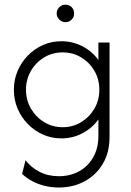

<svg xmlns="http://www.w3.org/2000/svg" viewBox="-20 -589 561 825"><path d="M233.3 216.7Q201.4 216.7 172.6 209.7Q143.8 202.8 119.1 189.6Q94.4 176.4 75 158.3L89.6 99.3Q113.2 130.6 150 149.3Q186.8 168.1 232.6 168.1Q282.6 168.1 320.8 146.5Q359 125 380.9 86.1Q402.8 47.2 402.8 -4.9V-75.7Q376.4 -38.9 334.7 -16.7Q293.1 5.6 243.8 5.6Q201.4 5.6 164.6 -10.8Q127.8 -27.1 99.7 -55.9Q71.5 -84.7 55.6 -122.2Q39.6 -159.7 39.6 -203.5Q39.6 -246.5 55.6 -284Q71.5 -321.5 99.7 -350.3Q127.8 -379.2 164.6 -395.5Q201.4 -411.8 243.8 -411.8Q291.7 -411.8 333.7 -390.3Q375.7 -368.8 402.8 -331.2V-406.2H450.7V0Q450.7 66.7 421.5 115.3Q392.4 163.9 343.1 190.3Q293.8 216.7 233.3 216.7ZM249.3 -42.4Q293.1 -42.4 328.8 -64.2Q364.6 -86.1 385.8 -122.6Q406.9 -159 406.9 -203.5Q406.9 -247.9 385.8 -284.4Q364.6 -320.8 328.8 -342.4Q293.1 -363.9 249.3 -363.9Q205.6 -363.9 169.8 -342.4Q134 -320.8 112.8 -284.4Q91.7 -247.9 91.7 -203.5Q91.7 -159 112.8 -122.6Q134 -86.1 169.8 -64.2Q205.6 -42.4 249.3 -42.4ZM261.1 -493.8Q250.7 -493.8 242.4 -499Q234 -504.2 228.8 -512.5Q223.6 -520.8 223.6 -531.2Q223.6 -542.4 228.8 -550.7Q234 -559 242.4 -563.9Q250.7 -568.8 261.1 -568.8Q272.2 -568.8 280.6 -563.9Q288.9 -559 293.8 -550.7Q298.6 -542.4 298.6 -531.2Q298.6 -520.8 293.8 -512.5Q288.9 -504.2 280.6 -499Q272.2 -493.8 261.1 -493.8Z"/></svg>

Font: Afacad Flux Light
Style: Regular
Weight: 300
Designer: Kristian Moeller
Foundry: Dicotype
Version: Version 1.100